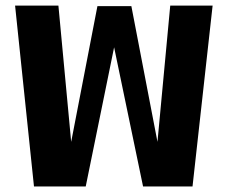

<svg xmlns="http://www.w3.org/2000/svg" viewBox="-20 -670 820 690"><path d="M102.1 0 34.2 -649.9H189.9L235.8 -160.2L330.1 -647.9H452.1L545.9 -160.2L591.8 -649.9H744.1L671.9 0H494.1L390.1 -500L288.1 0Z"/></svg>

Font: Apfel Grotezk
Style: Bold
Weight: 700
Designer: Luigi Gorlero
Foundry: Collletttivo
Version: Version 2.000;FEAKit 1.0